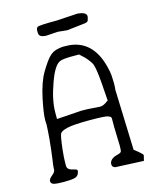

<svg xmlns="http://www.w3.org/2000/svg" viewBox="-120 -895 796 977"><g transform="rotate(-15 278.0 -406.0)"><path d="M271.5 -805.7 383.8 -812.5Q429.2 -808.1 429.2 -786.6Q429.2 -783.7 428.7 -781.2Q427.2 -772.9 424.3 -765.1Q420.9 -756.8 405.8 -754.9L311.5 -744.1L262.7 -749L203.1 -745.1Q162.6 -745.1 162.6 -770Q162.6 -773.4 162.6 -775.9Q161.1 -794.4 170.4 -800Q179.7 -805.7 271.5 -805.7ZM522.5 -29.3 515.6 -1 366.2 -7.8Q351.6 -11.7 350.6 -25.4Q350.6 -26.4 350.6 -27.3Q350.6 -40 360.4 -49.8Q371.1 -60.5 389.6 -64.9Q408.2 -69.3 413.1 -75.2Q417 -79.1 417 -108.4Q417 -121.1 416 -136.7Q414.1 -180.7 414.1 -205.1Q414.1 -210.9 414.1 -216.8Q414.1 -216.8 414.1 -236.3V-248Q414.1 -253.9 412.6 -257.8Q411.1 -261.7 397.9 -267.1Q384.8 -272.5 300.3 -272.5Q215.8 -272.5 183.6 -264.6Q151.4 -256.8 145 -245.1Q138.7 -233.4 130.9 -166Q126 -121.1 126 -95.7Q126 -91.8 126 -87.9Q126 -87.9 126 -77.1Q127.9 -57.6 157.2 -51.8Q171.9 -48.8 175.8 -44.9Q176.8 -43 177.7 -40Q177.7 -35.2 173.8 -25.4Q168 -10.7 149.4 -6.8Q130.9 -2.9 94.7 -2.9Q58.6 -2.9 43.5 -6.8Q28.3 -10.7 27.3 -23.4V-24.4Q27.3 -36.1 44.9 -50.3Q62.5 -64.5 62.5 -76.2V-78.1Q62.5 -78.1 62.5 -81.1Q62.5 -95.7 68.4 -130.9Q74.2 -171.9 80.1 -233.4Q84 -279.3 85 -307.6Q85 -318.4 84 -326.2Q84 -326.2 84 -333Q84 -365.2 99.6 -440.4Q117.2 -524.4 146 -572.3Q174.8 -620.1 193.4 -639.2Q211.9 -658.2 234.4 -663.6Q256.8 -668.9 268.6 -668.9Q280.3 -668.9 298.8 -668Q420.9 -658.2 459 -516.6Q467.8 -483.4 468.8 -466.8Q470.7 -437.5 470.7 -418Q470.7 -398.4 468.8 -387.7L479.5 -69.3L502.9 -50.8Q521.5 -35.2 522.5 -29.3ZM143.6 -321.3 274.4 -330.1Q312.5 -330.1 336.4 -327.6Q360.4 -325.2 373 -325.2Q385.7 -325.2 401.4 -335L417 -345.7L410.2 -440.4Q404.3 -517.6 394.5 -542Q385.7 -560.5 362.3 -585.9L336.9 -609.4H291Q244.1 -608.4 232.4 -600.6Q203.1 -585.9 174.8 -505.9Q143.6 -419.9 143.6 -355.5Z"/></g></svg>

Font: Drukaatie burti
Style: Light
Weight: 300
Version: Version 0.14